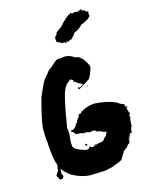

<svg xmlns="http://www.w3.org/2000/svg" viewBox="-163 -987 848 1070"><g transform="rotate(-20 261.0 -452.0)"><path d="M236.8 -680.7 254.4 -678.7Q268.6 -680.7 270 -680.7Q303.2 -680.7 330.6 -655.3Q364.3 -655.3 391.1 -585V-575.2Q366.2 -510.7 348.1 -510.7Q343.8 -505.9 313 -493.2Q310.1 -487.8 289.6 -481.4L285.6 -487.3V-489.3Q286.1 -493.2 289.6 -493.2H291.5Q295.4 -493.2 295.4 -487.3Q316.9 -497.6 318.8 -502.9Q298.8 -511.2 277.8 -532.2L272 -528.3V-530.3L275.9 -536.1V-542Q273.4 -542 262.2 -549.8Q227.1 -530.8 217.3 -506.8Q198.2 -480.5 152.8 -299.8L154.8 -282.2Q154.8 -270 145 -217.8V-196.3Q145 -178.2 193.8 -157.2Q200.2 -153.3 217.3 -149.4Q232.9 -152.3 232.9 -157.2L231 -161.1L234.9 -163.1Q243.7 -153.3 248.5 -153.3L266.1 -155.3L264.2 -159.2V-163.1H266.1Q270 -162.6 270 -159.2Q268.1 -159.2 268.1 -157.2H270Q275.4 -161.1 311 -163.1Q325.2 -169.4 330.6 -180.7Q340.8 -180.7 352.1 -206.1V-208Q335.9 -209 320.8 -221.7Q295.4 -226.1 295.4 -235.4Q292 -237.3 287.6 -237.3H273.9L260.3 -235.4Q260.3 -241.7 234.9 -243.2Q231 -241.2 229 -241.2Q229 -246.6 197.8 -251Q182.1 -251 182.1 -262.7Q174.8 -272.5 168.5 -272.5V-278.3Q168.9 -282.2 172.4 -282.2Q173.3 -282.2 180.2 -280.3Q185.1 -281.2 197.8 -292Q206.1 -306.6 215.3 -311.5Q220.7 -327.1 234.9 -336.9Q238.8 -352.5 242.7 -352.5Q246.6 -350.6 248.5 -350.6Q284.2 -377.9 340.3 -377.9Q410.6 -368.2 457.5 -342.8Q486.8 -318.8 498.5 -317.4V-315.4Q496.6 -311.5 496.6 -309.6Q500.5 -309.6 500.5 -299.8H502.4Q504.4 -299.8 504.4 -301.8Q508.3 -299.8 510.3 -299.8V-295.9H508.3L504.4 -297.9Q504.4 -295.9 502.4 -292Q504.4 -273.4 506.3 -270.5V-264.6Q510.3 -262.7 512.2 -262.7L502.4 -249V-243.2L506.3 -237.3Q499 -237.3 494.6 -186.5Q488.3 -186.5 482.9 -157.2V-153.3H481L477.1 -155.3Q461.4 -143.6 461.4 -129.9Q461.4 -127.9 455.6 -127.9L457.5 -118.2H451.7Q451.7 -116.2 453.6 -116.2Q453.6 -103 439.9 -98.6Q425.3 -79.1 412.6 -79.1L414.6 -75.2Q413.1 -75.2 402.8 -71.3L404.8 -67.4Q400.9 -67.4 379.4 -34.2Q368.2 -23.4 330.6 -16.6Q330.6 -11.7 270 -4.9L266.1 -6.8Q264.2 -6.8 264.2 -4.9L254.4 -6.8H232.9Q231 -6.8 231 -8.8L227.1 -6.8L223.1 -8.8Q221.2 -8.8 221.2 -6.8Q205.6 -8.3 205.6 -10.7Q203.6 -10.7 203.6 -8.8Q145.5 -8.8 82.5 -51.8Q44.4 -87.9 41.5 -100.6H39.6Q39.6 -77.1 33.7 -73.2Q40.5 -73.2 41.5 -55.7Q39.1 -47.9 31.7 -43.9H22Q15.6 -43.9 6.3 -71.3Q14.2 -85 23.9 -94.7Q23.9 -99.6 31.7 -127.9Q22 -154.3 22 -215.8V-252.9Q22 -257.3 23.9 -260.7Q22 -264.2 22 -268.6V-286.1Q22.5 -325.2 25.9 -325.2Q25.9 -327.1 23.9 -327.1Q23.9 -367.7 76.7 -510.7Q124 -598.6 133.3 -604.5Q136.7 -604.5 166.5 -637.7Q169.4 -637.7 223.1 -676.8Q235.8 -680.7 236.8 -680.7ZM338.4 -485.4H342.3V-481.4H338.4ZM172.4 -252.9H174.3V-249H172.4ZM217.3 -231.4H221.2V-227.5Q217.3 -227.5 217.3 -231.4ZM219.2 -182.6H221.2Q224.1 -182.6 227.1 -176.8V-174.8Q227.1 -170.9 223.1 -170.9Q220.2 -170.9 215.3 -178.7Q215.8 -182.6 219.2 -182.6ZM469.2 -141.6H473.1V-139.6H469.2ZM457.5 -137.7V-133.8H459.5V-137.7ZM451.7 -126V-122.1H453.6V-126ZM311 -746.6V-750.5L316.9 -758.3V-760.3H314Q312 -750.5 305.2 -750.5Q305.2 -756.3 299.8 -756.3Q294.4 -754.4 288.1 -754.4Q288.1 -759.8 265.1 -770L259.8 -777.8L262.7 -781.7Q259.8 -785.6 259.8 -787.6Q265.1 -787.6 265.1 -791.5Q259.8 -791.5 259.8 -795.4Q274.4 -813 279.8 -813L276.9 -816.9Q276.9 -822.3 314 -842.3Q365.2 -891.6 388.2 -895V-898.9H391.1Q391.1 -895 399.9 -891.1Q409.2 -895 417 -895Q417.5 -891.1 422.4 -891.1Q432.1 -891.1 454.1 -897L457 -893.1Q451.2 -892.6 451.2 -889.2Q471.2 -885.7 471.2 -881.3V-875.5Q485.4 -875 485.4 -869.6Q485.4 -865.7 482.4 -854L485.4 -850.1Q475.6 -829.6 422.4 -814.9Q409.7 -798.3 371.1 -785.6Q371.1 -779.8 342.8 -756.3Q336.9 -758.3 334 -758.3Q329.6 -750.5 322.8 -750.5L325.2 -754.4V-756.3Q323.2 -756.3 311 -746.6Z"/></g></svg>

Font: Mister Brush
Style: Regular
Weight: 400
Designer: GGBotNet
Foundry: GGBotNet
Version: 1.00